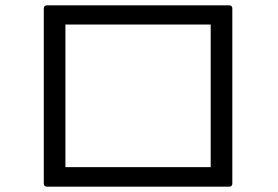

<svg xmlns="http://www.w3.org/2000/svg" viewBox="-20 -723 1040 719"><path d="M144 -36C144 -28 148 -24 156 -24H838C846 -24 850 -28 850 -36V-691C850 -699 846 -703 838 -703H156C148 -703 144 -699 144 -691ZM225 -97V-631H769V-97Z"/></svg>

Font: LINE Seed JP_OTF Regular
Style: Regular
Weight: 400
Designer: LY Corporation & Fontrix & Fontworks
Version: Version 1.002